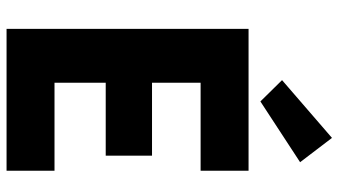

<svg xmlns="http://www.w3.org/2000/svg" viewBox="-238 -770 1008 571"><g transform="rotate(90 265.5 -484.0)"><path d="M65.4 -719.7H487.3V-577.1H225.6V-432.6H442.4V-294.9H225.6V-142.6H487.3V0H65.4ZM217.8 -819.3 389.6 -967.8 461.9 -873 281.2 -754.9Z"/></g></svg>

Font: Reddit Sans Vanilla ExtraBold
Style: Regular
Weight: 800
Designer: Stephen Hutchings
Foundry: Reddit
Version: Version 1.013